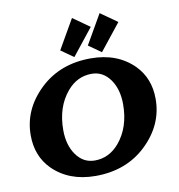

<svg xmlns="http://www.w3.org/2000/svg" viewBox="-84 -829 854 916"><g transform="rotate(-10 343.0 -371.0)"><path d="M459 -752 540 -694.8 438 -566.4 377 -609.4ZM325.2 -752 406.2 -694.8 304.2 -566.4 243.2 -609.4ZM314.9 -63.5Q384.8 -63.5 433.6 -121.1Q494.1 -192.9 494.1 -304.7Q494.1 -376.5 460.9 -424.3Q426.3 -473.6 370.6 -473.6Q300.8 -473.6 252 -416Q191.4 -344.2 191.4 -232.4Q191.4 -160.6 224.6 -112.8Q259.3 -63.5 314.9 -63.5ZM306.2 9.8Q177.2 9.8 98.1 -69.3Q34.2 -134.3 34.2 -234.4Q34.2 -360.4 133.8 -455.1Q231 -546.9 379.4 -546.9Q508.3 -546.9 587.4 -467.8Q651.4 -402.8 651.4 -302.7Q651.4 -176.8 551.8 -82Q454.6 9.8 306.2 9.8Z"/></g></svg>

Font: Klaudia
Style: Bold
Weight: 700
Designer: Wojciech Kalinowski "wmk69" (wmk69@o2.pl)
Foundry: Wojciech Kalinowski "wmk69" (wmk69@o2.pl)
Version: Version 3.1.0; 2021-05-10